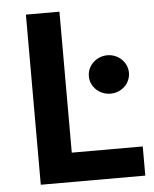

<svg xmlns="http://www.w3.org/2000/svg" viewBox="-51 -743 630 787"><g transform="rotate(-5 264.0 -350.0)"><path d="M85 -700V0H515V-120H223V-700ZM403 -505C357 -505 320 -469 320 -426C320 -382 357 -347 403 -347C448 -347 485 -382 485 -426C485 -469 448 -505 403 -505Z"/></g></svg>

Font: Goli SemiBold
Style: Regular
Weight: 600
Designer: jaikishan Patel
Foundry: MagicType
Version: Version 1.000;Glyphs 3.2 (3242)